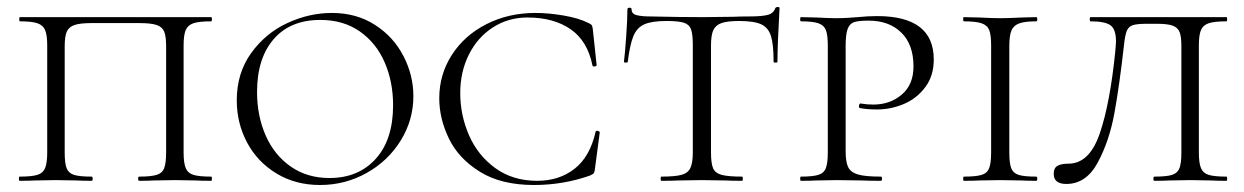

<svg xmlns="http://www.w3.org/2000/svg" viewBox="-20 -517 3558 549"><path d="M36 -12Q71 -12 87 -17Q103 -22 109 -36.5Q115 -51 115 -81V-387Q115 -417 109 -431Q103 -445 87 -450.5Q71 -456 37 -456Q35 -456 35 -462Q35 -468 37 -468H584Q586 -468 586 -462Q586 -456 584 -456Q549 -456 533 -450.5Q517 -445 511 -431Q505 -417 505 -387V-81Q505 -51 511 -36.5Q517 -22 533 -17Q549 -12 584 -12Q586 -12 586 -6Q586 0 584 0Q556 0 540 -1L481 -2L420 -1Q405 0 378 0Q375 0 375 -6Q375 -12 378 -12Q412 -12 428 -17Q444 -22 449.5 -36.5Q455 -51 455 -81V-385Q455 -413 449.5 -426.5Q444 -440 428 -445.5Q412 -451 378 -451H242Q209 -451 193 -445.5Q177 -440 171 -426.5Q165 -413 165 -385V-81Q165 -50 170.5 -36Q176 -22 191.5 -17Q207 -12 242 -12Q245 -12 245 -6Q245 0 242 0Q215 0 200 -1L139 -2L80 -1Q64 0 36 0Q34 0 34 -6Q34 -12 36 -12Z M657 -230Q657 -308 698 -365Q739 -422 801.5 -451Q864 -480 929 -480Q999 -480 1052 -446Q1105 -412 1133.5 -357Q1162 -302 1162 -242Q1162 -174 1126 -115.5Q1090 -57 1028.5 -22.5Q967 12 895 12Q825 12 770.5 -21Q716 -54 686.5 -109.5Q657 -165 657 -230ZM1104 -216Q1104 -283 1080 -338.5Q1056 -394 1009 -427Q962 -460 896 -460Q810 -460 762.5 -405Q715 -350 715 -254Q715 -186 739.5 -130Q764 -74 811 -41Q858 -8 922 -8Q1005 -8 1054.5 -63Q1104 -118 1104 -216Z M1663 -451Q1670 -448 1672 -445Q1674 -442 1675 -434L1686 -331Q1686 -328 1680.5 -327Q1675 -326 1674 -330Q1660 -400 1611.5 -433.5Q1563 -467 1488 -467Q1434 -467 1390 -439Q1346 -411 1321 -361.5Q1296 -312 1296 -251Q1296 -188 1321 -130.5Q1346 -73 1396 -36.5Q1446 0 1516 0Q1579 0 1623 -34.5Q1667 -69 1683 -140Q1683 -143 1688 -143Q1690 -143 1692.5 -141.5Q1695 -140 1695 -139L1681 -33Q1680 -25 1678 -22Q1676 -19 1667 -15Q1590 12 1507 12Q1413 12 1352 -26Q1291 -64 1263.5 -121Q1236 -178 1236 -236Q1236 -304 1272 -360Q1308 -416 1371 -448Q1434 -480 1511 -480Q1549 -480 1592.5 -472.5Q1636 -465 1663 -451Z M1775 -340Q1775 -338 1769.5 -338Q1764 -338 1764 -340Q1767 -362 1770.5 -412.5Q1774 -463 1774 -490Q1774 -495 1780 -495Q1786 -495 1786 -490Q1786 -477 1801 -473.5Q1816 -470 1838 -470Q1926 -468 1989 -468L2076 -469Q2094 -470 2123 -470Q2159 -470 2175.5 -474.5Q2192 -479 2197 -494Q2199 -497 2204 -497Q2209 -497 2209 -494Q2203 -386 2203 -340Q2203 -338 2197.5 -338Q2192 -338 2192 -340Q2192 -390 2184.5 -414Q2177 -438 2156.5 -447.5Q2136 -457 2093 -457Q2060 -457 2043 -451Q2026 -445 2019.5 -430.5Q2013 -416 2013 -387V-81Q2013 -50 2019 -36Q2025 -22 2043.5 -17Q2062 -12 2102 -12Q2104 -12 2104 -6Q2104 0 2102 0Q2071 0 2054 -1L1986 -2L1921 -1Q1903 0 1871 0Q1869 0 1869 -6Q1869 -12 1871 -12Q1910 -12 1928.5 -17Q1947 -22 1954 -36.5Q1961 -51 1961 -81V-389Q1961 -419 1956 -433Q1951 -447 1935.5 -452Q1920 -457 1886 -457Q1844 -457 1822.5 -447.5Q1801 -438 1791 -413.5Q1781 -389 1775 -340Z M2499 -12Q2502 -12 2502 -6Q2502 0 2499 0Q2464 0 2445 -1L2373 -2L2314 -1Q2298 0 2270 0Q2268 0 2268 -6Q2268 -12 2270 -12Q2304 -12 2320 -17Q2336 -22 2341.5 -36.5Q2347 -51 2347 -81V-387Q2347 -417 2341.5 -431Q2336 -445 2320 -450.5Q2304 -456 2270 -456Q2268 -456 2268 -462Q2268 -468 2270 -468L2314 -467Q2350 -465 2372 -465Q2389 -465 2404.5 -466Q2420 -467 2432 -468Q2462 -471 2488 -471Q2650 -471 2650 -347Q2650 -300 2625.5 -267.5Q2601 -235 2564 -219.5Q2527 -204 2488 -204Q2459 -204 2439 -208Q2436 -208 2436 -213Q2436 -216 2437.5 -219Q2439 -222 2441 -221Q2459 -218 2477 -218Q2525 -218 2558.5 -246.5Q2592 -275 2592 -327Q2592 -390 2557 -424Q2522 -458 2464 -458Q2436 -458 2423 -454Q2410 -450 2404 -435Q2398 -420 2398 -385V-85Q2398 -53 2405.5 -38.5Q2413 -24 2433.5 -18Q2454 -12 2499 -12Z M2943 -12Q2946 -12 2946 -6Q2946 0 2943 0Q2916 0 2901 -1L2839 -2L2780 -1Q2764 0 2736 0Q2734 0 2734 -6Q2734 -12 2736 -12Q2771 -12 2787 -17Q2803 -22 2808.5 -36.5Q2814 -51 2814 -81V-387Q2814 -417 2808.5 -431Q2803 -445 2786.5 -450.5Q2770 -456 2736 -456Q2734 -456 2734 -462Q2734 -468 2736 -468L2780 -467Q2818 -465 2839 -465Q2864 -465 2902 -467L2943 -468Q2946 -468 2946 -462Q2946 -456 2943 -456Q2910 -456 2894 -450Q2878 -444 2872 -429.5Q2866 -415 2866 -385V-81Q2866 -50 2871.5 -36Q2877 -22 2892.5 -17Q2908 -12 2943 -12Z M3194 -389Q3181 -273 3166.5 -193.5Q3152 -114 3119 -52.5Q3086 9 3029 9Q2993 9 2993 -20Q2993 -37 3004 -43Q3015 -49 3035 -49Q3095 -49 3124.5 -135Q3154 -221 3169 -370Q3171 -392 3171 -399Q3171 -433 3155.5 -444.5Q3140 -456 3098 -456Q3096 -456 3096 -462Q3096 -468 3098 -468H3487Q3489 -468 3489 -462Q3489 -456 3487 -456Q3452 -456 3436 -450.5Q3420 -445 3414 -431Q3408 -417 3408 -387V-81Q3408 -51 3414 -36.5Q3420 -22 3436 -17Q3452 -12 3487 -12Q3489 -12 3489 -6Q3489 0 3487 0Q3459 0 3443 -1L3384 -2L3323 -1Q3308 0 3281 0Q3278 0 3278 -6Q3278 -12 3281 -12Q3316 -12 3331.5 -17Q3347 -22 3352.5 -36Q3358 -50 3358 -81V-385Q3358 -412 3353 -425Q3348 -438 3333.5 -443.5Q3319 -449 3288 -449H3260Q3231 -449 3219 -445Q3207 -441 3202 -429Q3197 -417 3194 -389Z"/></svg>

Font: Cormorant Unicase Light
Style: Regular
Weight: 300
Designer: Christian Thalmann (Catharsis Fonts)
Foundry: Catharsis Fonts
Version: Version 4.000